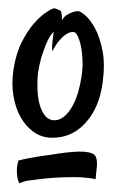

<svg xmlns="http://www.w3.org/2000/svg" viewBox="-20 -582 280 452"><path d="M205.1 -160.2Q197.3 -162.1 183.1 -163.6Q168.9 -165 154.3 -165Q136.7 -165 117.2 -164.1Q97.7 -163.1 80.1 -161.1Q64.5 -159.2 49.3 -157.2Q34.2 -155.3 26.4 -150.4Q21.5 -155.3 20 -172.4Q18.6 -189.5 23.4 -204.1Q34.2 -207 47.4 -209.5Q60.5 -211.9 72.3 -213.9Q85.9 -215.8 100.6 -217.8Q140.6 -224.6 166 -225.1Q191.4 -225.6 202.1 -217.8Q206.1 -213.9 207.5 -206.1Q209 -198.2 208 -189Q207 -179.7 206.1 -171.9Q205.1 -164.1 205.1 -160.2ZM221.7 -387.7Q213.9 -328.1 180.7 -292Q147.5 -255.9 98.6 -257.8Q77.1 -258.8 59.1 -271.5Q41 -284.2 28.8 -305.7Q16.6 -327.1 11.7 -356Q6.8 -384.8 11.7 -418Q17.6 -456.1 31.2 -482.9Q44.9 -509.8 59.6 -526.4Q74.2 -543 86.4 -551.3Q98.6 -559.6 101.6 -560.5Q107.4 -563.5 111.8 -561.5Q116.2 -559.6 121.1 -557.6Q123 -556.6 124 -553.7Q126 -547.9 126 -534.2Q129.9 -542 136.7 -546.4Q143.6 -550.8 149.4 -552.7Q156.2 -555.7 164.1 -555.7Q168.9 -555.7 180.7 -545.9Q192.4 -536.1 203.6 -515.6Q214.8 -495.1 221.2 -463.4Q227.5 -431.6 221.7 -387.7ZM152.3 -506.8Q144.5 -506.8 136.7 -502Q128.9 -497.1 120.6 -487.8Q112.3 -478.5 103.5 -461.9Q102.5 -463.9 102.5 -469.7Q102.5 -474.6 103.5 -483.9Q104.5 -493.2 106.4 -507.8Q95.7 -496.1 88.9 -479Q82 -461.9 77.1 -446.3Q72.3 -428.7 69.3 -409.2Q67.4 -388.7 68.4 -368.7Q69.3 -348.6 74.2 -333Q79.1 -317.4 87.4 -308.1Q95.7 -298.8 108.4 -298.8Q120.1 -298.8 130.9 -307.6Q141.6 -316.4 149.9 -331.1Q158.2 -345.7 163.6 -363.8Q168.9 -381.8 171.9 -401.4Q174.8 -418.9 174.3 -437.5Q173.8 -456.1 170.9 -471.2Q168 -486.3 163.1 -496.6Q158.2 -506.8 152.3 -506.8Z"/></svg>

Font: BKP Parklife Text
Style: Regular
Weight: 400
Designer: Font Diner, Inc.; LA MECHKY PLUS GmbH
Foundry: Font Diner, Inc.; LA MECHKY PLUS GmbH
Version: Version 1.007